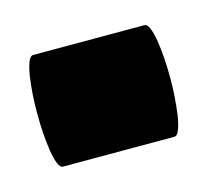

<svg xmlns="http://www.w3.org/2000/svg" viewBox="-53 -169 228 211"><g transform="rotate(-15 60.5 -63.5)"><path d="M-2.4 -127C-6.3 -127 -9.3 -120.1 -11.7 -106.4C-13.7 -92.8 -14.6 -79.6 -14.6 -66.9V-61.5C-14.6 -48.3 -13.7 -34.7 -11.7 -21C-9.3 -6.8 -6.3 0 -2.4 0H124.5C128.4 0 131.3 -6.8 133.8 -21C135.7 -34.7 136.7 -48.3 136.7 -61.5V-66.9C136.7 -79.6 135.7 -92.8 133.8 -106.4C131.3 -120.1 128.4 -127 124.5 -127Z"/></g></svg>

Font: Shabnam
Style: Bold
Weight: 700
Foundry: DejaVu fonts team - Redesigned by Saber Rastikerdar - Based on Vazir font
Version: Version 5.0.1